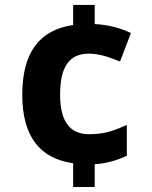

<svg xmlns="http://www.w3.org/2000/svg" viewBox="-20 -744 611 774"><path d="M274.9 9.8H361.8V-82C406.7 -85 449.7 -96.2 491.2 -116.2V-240.2C426.3 -210.9 391.1 -203.1 337.9 -203.1C260.7 -203.1 222.2 -256.3 222.2 -362.8C222.2 -474.1 259.3 -527.8 337.9 -527.8C378.4 -527.8 417 -515.1 463.9 -496.1L507.8 -610.8C464.4 -631.8 416 -644 361.8 -647V-724.1H274.9V-643.1C137.7 -623 69.8 -531.7 69.8 -361.8C69.8 -197.3 138.2 -105 274.9 -85.9Z"/></svg>

Font: Open Sans bold
Style: Bold
Weight: 700
Foundry: Ascender Corporation
Version: Version 1.100;PS 001.100;hotconv 1.0.88;makeotf.lib2.5.64775